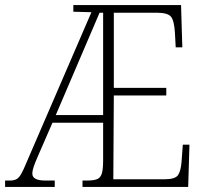

<svg xmlns="http://www.w3.org/2000/svg" viewBox="-22 -734 805 754"><path d="M-2 0V-25H17Q32 -25 42 -30Q52 -35 61 -50.5Q70 -66 83 -98L337 -686L266 -688V-714H689L694 -548H668L665 -605Q662 -654 649 -669Q636 -684 594 -684H425V-389H631V-359H425L423 -30H624Q665 -30 676.5 -45.5Q688 -61 691 -99L696 -166H722L717 0H302V-25H320Q346 -25 359.5 -30.5Q373 -36 378 -53Q383 -70 383 -105V-252H184L127 -121Q116 -96 110.5 -80Q105 -64 105 -52Q105 -25 156 -25H193V0ZM197 -282H383V-684H369Z"/></svg>

Font: Noto Serif Ethiopic Condensed ExtraLight
Style: Regular
Weight: 200
Width: 3
Designer: Monotype Design Team
Foundry: Monotype Imaging Inc.
Version: Version 2.102; ttfautohint (v1.8.4.7-5d5b)